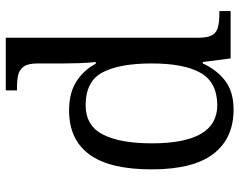

<svg xmlns="http://www.w3.org/2000/svg" viewBox="-100 -700 810 649"><g transform="rotate(-90 304.5 -375.0)"><path d="M259 10Q162 10 109.5 -58Q57 -126 57 -267Q57 -409 107.5 -477.5Q158 -546 256 -546Q316 -546 354.5 -521Q393 -496 414 -456H420Q417 -481 416 -511.5Q415 -542 415 -565V-652Q415 -684 405 -698.5Q395 -713 378 -717.5Q361 -722 337 -722H324V-760H502V-108Q502 -77 511 -62Q520 -47 538.5 -42.5Q557 -38 583 -38H592V0H432L420 -94H415Q393 -46 356 -18Q319 10 259 10ZM275 -45Q352 -46 383.5 -102Q415 -158 415 -267Q415 -375 385 -432.5Q355 -490 274 -490Q205 -490 175 -432Q145 -374 145 -266Q145 -156 177 -100.5Q209 -45 275 -45Z"/></g></svg>

Font: Noto Serif Hentaigana EL
Style: Regular
Weight: 400
Designer: Kazuhiro Yamada
Foundry: nipponia
Version: Version 1.000